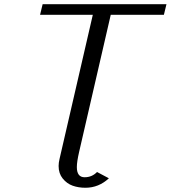

<svg xmlns="http://www.w3.org/2000/svg" viewBox="-20 -720 809 910"><path d="M355 0Q344.2 46.9 344.2 71.8Q344.2 120.1 380.9 120.1Q416 120.1 439.9 95.2L496.1 125Q447.8 169.9 384.8 169.9Q352.1 169.9 324.5 160.2Q296.9 150.4 277.3 126.2Q257.8 102.1 257.8 66.9Q257.8 51.8 262.2 33.2L419.9 -649.9H169.9L182.1 -700.2H769L756.8 -649.9H504.9Z"/></svg>

Font: Pfennig
Style: Italic
Weight: 500
Italic angle: -13°
Version: Version 20120410 ; ttfautohint (v0.8)